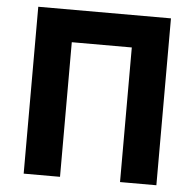

<svg xmlns="http://www.w3.org/2000/svg" viewBox="-51 -749 810 800"><g transform="rotate(5 354.5 -349.0)"><path d="M77 0V-698H632V0H480V-563H229V0Z"/></g></svg>

Font: IBM Plex Sans
Style: Bold
Weight: 700
Designer: Mike Abbink, Paul van der Laan, Pieter van Rosmalen
Foundry: Bold Monday
Version: Version 3.201